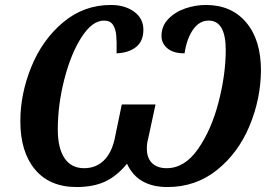

<svg xmlns="http://www.w3.org/2000/svg" viewBox="-20 -744 1090 774"><path d="M62 -255Q62 -366 106.5 -475Q151 -584 234.5 -654Q318 -724 427 -724Q483 -724 520.5 -697Q558 -670 558 -624Q558 -578 528.5 -554.5Q499 -531 450 -529Q451 -577 448.5 -602.5Q446 -628 435 -644.5Q424 -661 399 -661Q352 -661 309 -594.5Q266 -528 239.5 -425Q213 -322 213 -222Q213 -147 240 -106.5Q267 -66 319 -66Q366 -66 397.5 -96Q429 -126 442 -183L471 -323H607L577 -184Q572 -167 572 -145Q572 -107 593 -86.5Q614 -66 652 -66Q724 -66 778 -143Q832 -220 861 -332Q890 -444 890 -542Q890 -661 821 -661Q784 -661 758.5 -625Q733 -589 724 -529Q679 -529 655 -549Q631 -569 631 -599Q631 -639 658.5 -667.5Q686 -696 727 -710Q768 -724 810 -724Q913 -724 972.5 -653.5Q1032 -583 1032 -460Q1031 -344 985.5 -235.5Q940 -127 854.5 -58.5Q769 10 655 10Q535 10 492 -84Q451 -34 403.5 -12Q356 10 289 10Q180 10 121 -61Q62 -132 62 -255Z"/></svg>

Font: Noto Serif Narrow
Style: Bold Italic
Weight: 700
Width: 4
Italic angle: -12°
Designer: Monotype Design Team
Foundry: Monotype Imaging Inc.
Version: Version 1.001